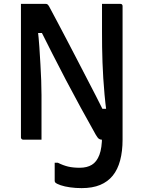

<svg xmlns="http://www.w3.org/2000/svg" viewBox="-20 -720 740 990"><path d="M391 145Q429 145 454 129.5Q479 114 492.5 78.5Q506 43 506 -17Q535 -17 555 -16.5Q575 -16 588 -14.5Q601 -13 606.5 -9.5Q612 -6 612 0Q612 60 599.5 107Q587 154 561.5 185.5Q536 217 496.5 233.5Q457 250 401 250Q370 250 341.5 246Q313 242 292.5 235Q272 228 265 221Q264 219 263 217.5Q262 216 262 213Q262 190 262 166Q262 142 262 119H278Q306 133 331.5 139Q357 145 391 145ZM194 0Q171 0 147 0Q123 0 99 0Q96 0 93.5 -1.5Q91 -3 89.5 -5.5Q88 -8 88 -11Q88 -83 88 -154Q88 -225 88 -296.5Q88 -368 88 -439.5Q88 -511 88 -582Q88 -612 88 -641.5Q88 -671 88 -700Q106 -700 129 -700Q152 -700 175 -700Q198 -700 215 -700Q220 -700 223 -698.5Q226 -697 229.5 -692.5Q233 -688 239 -676Q258 -641 279.5 -600Q301 -559 325 -513.5Q349 -468 374 -419.5Q399 -371 424.5 -322Q450 -273 475 -224.5Q500 -176 523 -129L484 -159H548L529 -143Q523 -189 519 -232.5Q515 -276 512.5 -317Q510 -358 508.5 -398Q507 -438 506.5 -476.5Q506 -515 506 -554Q506 -587 506 -624.5Q506 -662 506 -700Q530 -700 553.5 -700Q577 -700 601 -700Q606 -700 609 -697Q612 -694 612 -689Q612 -620 612 -549.5Q612 -479 612 -409Q612 -339 612 -269.5Q612 -200 612 -130Q612 -97 612 -64.5Q612 -32 612 0Q596 0 576 0Q556 0 537 0Q518 0 503 0Q497 0 490.5 -4Q484 -8 474 -25Q434 -96 395.5 -166.5Q357 -237 320.5 -306.5Q284 -376 248.5 -446Q213 -516 178 -586L219 -550H157L174 -573Q180 -523 183 -476.5Q186 -430 188.5 -387.5Q191 -345 192.5 -305.5Q194 -266 194 -230Q194 -194 194 -162Q194 -125 194 -83Q194 -41 194 0Z"/></svg>

Font: Recursive Medium
Style: Regular
Weight: 500
Version: Version 1.085